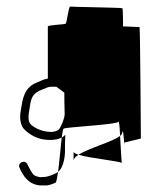

<svg xmlns="http://www.w3.org/2000/svg" viewBox="-20 -530 484 582"><path d="M39 -22C50 4 67 29 101 32H121C129 32 138 28 148 24C151 23 153 10 156 -9C146 -1 125 5 119 6L102 7C94 6 88 4 82 0C76 -6 67 -24 63 -32C56 -48 32 -36 39 -22ZM45 -207C41 -185 38 -168 47 -147C55 -132 79 -117 94 -112C115 -104 149 -103 167 -113C169 -128 171 -139 173 -140C179 -145 335 -152 339 -161C341 -165 343 -144 344 -118C349 -122 351 -126 351 -130C355 -145 357 -68 357 -98L407 -110C407 -124 405 -438 403 -448L353 -450C353 -452 353 -503 351 -505C349 -507 197 -509 193 -510C188 -512 183 -462 179 -458C177 -456 125 -454 125 -450V-292C114 -290 101 -284 92 -280C64 -269 51 -249 45 -207ZM70 -203C74 -236 80 -248 109 -259C114 -261 127 -267 133 -267H151L175 -249C175 -237 175 -215 176 -184C176 -171 165 -146 159 -138C154 -133 145 -131 137 -130C110 -130 88 -140 74 -152C62 -164 67 -185 70 -203ZM156 -9C170 -19 177 -49 177 -72V-93C177 -101 178 -111 178 -122C175 -118 171 -115 167 -113C164 -85 160 -39 156 -9ZM203 -43C203 -49 209 -55 218 -61C209 -64 203 -67 203 -70ZM203 -70ZM218 -61C253 -50 342 -42 349 -36C348 -43 346 -85 344 -118C321 -100 249 -81 218 -61ZM349 -35V-36C349 -35 349 -34 349 -35Z"/></svg>

Font: FailCity
Style: Regular
Weight: 400
Version: Version 1